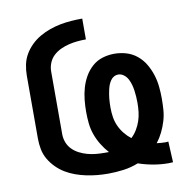

<svg xmlns="http://www.w3.org/2000/svg" viewBox="-83 -826 916 917"><g transform="rotate(-10 375.0 -367.0)"><path d="M662 9Q625 9 588 2.5Q551 -4 516 -16Q481 -2 443.5 3Q406 8 369 8Q342 8 315.5 5.5Q289 3 263 -2.5Q237 -8 212 -17Q187 -26 164.5 -39.5Q142 -53 123 -72Q104 -91 90.5 -114Q77 -137 72 -163Q67 -189 67 -215V-520Q67 -547 72.5 -573.5Q78 -600 91.5 -623Q105 -646 124.5 -665Q144 -684 167.5 -697.5Q191 -711 216.5 -720Q242 -729 268 -734Q294 -739 321 -741Q348 -743 375 -743V-642Q354 -642 333 -640Q312 -638 291.5 -633Q271 -628 251.5 -619Q232 -610 216.5 -595.5Q201 -581 193 -561Q185 -541 185 -520V-215Q185 -195 192.5 -175.5Q200 -156 214.5 -141.5Q229 -127 247.5 -117.5Q266 -108 286 -102.5Q306 -97 326.5 -95Q347 -93 368 -93H390Q371 -114 356 -138.5Q341 -163 331.5 -189.5Q322 -216 319 -244Q316 -272 316 -301Q316 -330 319 -359Q322 -388 330 -416Q338 -444 352.5 -469.5Q367 -495 389 -514.5Q411 -534 439 -542.5Q467 -551 496 -551Q526 -551 554.5 -542.5Q583 -534 606 -515Q629 -496 644 -470.5Q659 -445 668 -417Q677 -389 680 -359.5Q683 -330 683 -301Q683 -273 681 -246Q679 -219 671 -192.5Q663 -166 651 -141.5Q639 -117 622 -95Q632 -94 642.5 -93Q653 -92 664 -92Q667 -92 670.5 -92.5Q674 -93 678 -93L683 8Q678 8 672.5 8.5Q667 9 662 9ZM507 -140Q523 -155 534.5 -174Q546 -193 553 -214Q560 -235 562.5 -257Q565 -279 565 -301Q565 -316 564 -331Q563 -346 561 -360.5Q559 -375 555 -389.5Q551 -404 544 -417.5Q537 -431 524.5 -440.5Q512 -450 497 -450Q486 -450 476.5 -444.5Q467 -439 460.5 -429.5Q454 -420 450 -410Q446 -400 443.5 -389Q441 -378 439 -367Q437 -356 436 -345Q435 -334 434.5 -323Q434 -312 434 -301Q434 -278 437.5 -255Q441 -232 450.5 -211Q460 -190 474.5 -172Q489 -154 507 -140Z"/></g></svg>

Font: Iosevka Aile
Style: Bold
Weight: 700
Designer: Belleve Invis
Foundry: Belleve Invis
Version: Version 28.0.1; ttfautohint (v1.8.4)